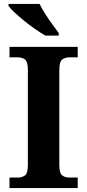

<svg xmlns="http://www.w3.org/2000/svg" viewBox="-20 -951 441 971"><path d="M28 0V-53H70Q92 -53 106.5 -64Q121 -75 121 -118V-596Q121 -639 106.5 -650Q92 -661 70 -661H28V-714H373V-661H331Q309 -661 294.5 -650Q280 -639 280 -596V-118Q280 -75 294.5 -64Q309 -53 331 -53H373V0ZM209 -771Q185 -785 157 -804.5Q129 -824 102 -846Q75 -868 53.5 -888Q32 -908 23 -921V-931H180Q191 -909 208 -882Q225 -855 244 -829Q263 -803 277 -784V-771Z"/></svg>

Font: Noto Serif Khojki
Style: Regular
Weight: 400
Designer: Juan Bruce
Version: Version 2.002